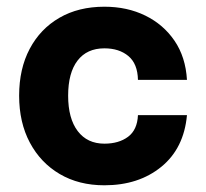

<svg xmlns="http://www.w3.org/2000/svg" viewBox="-20 -537 614 572"><path d="M37 -252Q37 -332 68.5 -391.5Q100 -451 157 -484Q214 -517 291 -517Q359 -517 413 -490.5Q467 -464 500 -415.5Q533 -367 537 -299H391Q390 -347 362.5 -370Q335 -393 291 -393Q239 -393 211 -356.5Q183 -320 183 -252Q183 -184 211.5 -146.5Q240 -109 291 -109Q334 -109 361.5 -129.5Q389 -150 391 -194H537Q528 -95 460.5 -40Q393 15 291 15Q215 15 158 -18.5Q101 -52 69 -112Q37 -172 37 -252Z"/></svg>

Font: Overused Grotesk
Style: Bold
Weight: 700
Version: Version 0.003